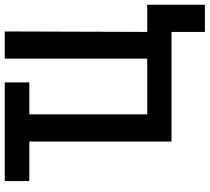

<svg xmlns="http://www.w3.org/2000/svg" viewBox="-57 -683 880 806"><g transform="rotate(-90 383.0 -280.0)"><path d="M26 -597H192V0H652V140H766V-102H652L654 -700H540V-102H306V-597H440V-700H26Z"/></g></svg>

Font: Finlandica Medium
Style: Regular
Weight: 500
Designer: Niklas Ekholm, Juho Hiilivirta, Jaakko Suomalainen
Foundry: Helsinki Type Studio
Version: Version 2.000;Glyphs 3.2 (3202)